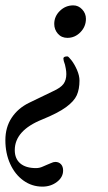

<svg xmlns="http://www.w3.org/2000/svg" viewBox="-41 -517 403 715"><path d="M255 -217Q255 -185 245 -162.5Q235 -140 205 -118Q175 -96 116 -72Q14 -31 14 42Q14 74 34.5 91.5Q55 109 93 109Q106 109 118 103.5Q130 98 133 97Q139 95 148.5 90.5Q158 86 165 86Q178 86 186 94.5Q194 103 194 118Q194 143 171 160.5Q148 178 117 178Q78 178 46.5 155.5Q15 133 -3 93.5Q-21 54 -21 5Q-21 -43 2.5 -78.5Q26 -114 67 -134L156 -177Q185 -190 195.5 -204.5Q206 -219 206 -241Q206 -251 204 -261.5Q202 -272 201 -276Q195 -292 195 -299Q195 -307 210 -307Q214 -307 225.5 -292Q237 -277 246 -256Q255 -235 255 -217ZM279 -447Q279 -418 258.5 -397Q238 -376 210 -376Q188 -376 174.5 -391.5Q161 -407 161 -428Q161 -456 182 -476.5Q203 -497 232 -497Q251 -497 265 -482Q279 -467 279 -447Z"/></svg>

Font: EB Garamond Medium
Style: Italic
Weight: 500
Italic angle: -17.2°
Designer: Georg Duffner and Octavio Pardo
Foundry: Georg Duffner
Version: Version 1.000